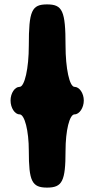

<svg xmlns="http://www.w3.org/2000/svg" viewBox="-20 -903 430 873"><path d="M111 -696C111 -592 92 -508 69 -508C47 -508 28 -479 28 -446C28 -413 47 -383 69 -383C92 -383 111 -309 111 -217C111 -79 125 -50 194 -50C263 -50 278 -79 278 -217C278 -309 296 -383 319 -383C341 -383 361 -413 361 -446C361 -479 341 -508 319 -508C296 -508 278 -592 278 -696C278 -854 264 -883 194 -883C124 -883 111 -854 111 -696Z"/></svg>

Font: Hussar Skorodowane
Style: Bold
Weight: 700
Foundry: Cannot Into Space Fonts
Version: Version 0.892